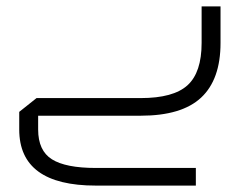

<svg xmlns="http://www.w3.org/2000/svg" viewBox="-20 -361 758 599"><path d="M668 -341V-227Q668 -113 607.5 -56.5Q547 0 419 0H99V43Q99 109 142 136Q185 163 279 163H591V218H279Q40 218 40 43V-12L94 -55H419Q521 -55 565 -95Q609 -135 609 -227V-341Z"/></svg>

Font: Cairo Light
Style: Regular
Weight: 300
Designer: Mohamed Gaber, Accademia di Belle Arti di Urbino and others
Foundry: Kief Type Foundry, Accademia di Belle Arti di Urbino and others
Version: Version 3.011